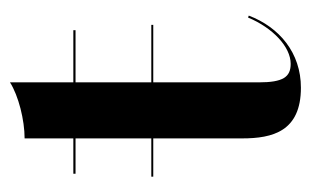

<svg xmlns="http://www.w3.org/2000/svg" viewBox="-142 -488 637 394"><g transform="rotate(-90 177.0 -291.5)"><path d="M11 -300V-296H89.5V-113.5C89.5 -51 104 7 193.5 7C265 7 317.5 -37 341.5 -100L337.5 -101.5C316.5 -51 277.5 -14 242.5 -14C215.5 -14 204.5 -29.5 204.5 -79.5V-296H322.5V-300H204.5V-455.5H311.5V-460H204.5V-590C177 -572.5 127 -560 89.5 -560V-460H17V-455.5H89.5V-300Z"/></g></svg>

Font: Bodoni* 36pt Medium
Style: Regular
Weight: 500
Version: Version 2.3